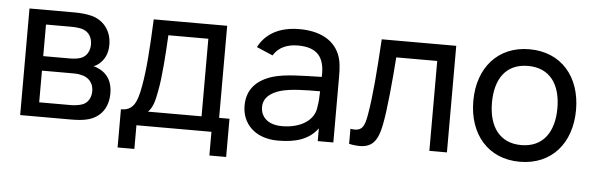

<svg xmlns="http://www.w3.org/2000/svg" viewBox="-46 -702 2993 969"><g transform="rotate(5 1451.0 -217.5)"><path d="M69.5 0H325.5C354.5 0 388 -1.5 414 -9C476 -26.5 513.5 -75.5 513.5 -149C513.5 -206.5 490 -243 452.5 -264C441 -270.5 428 -275.5 417 -277.5C428.5 -282 441 -290 451.5 -300.5C473.5 -322 487 -351.5 487 -392.5C487 -465 444.5 -514 387 -530C361 -537 326.5 -540 299.5 -540H69.5ZM159.5 -72.5V-233H312.5C324.5 -233 342.5 -233 357 -229C395 -222 421.5 -194.5 421.5 -152C421.5 -120 406.5 -89 372 -79.5C356.5 -75 334.5 -72.5 320.5 -72.5ZM159.5 -306.5V-466.5H286C293 -466.5 325 -466.5 347 -459C378.5 -448.5 394.5 -420 394.5 -386C394.5 -354.5 380 -325.5 350 -314.5C334.5 -308.5 311.5 -306.5 293.5 -306.5Z M573.5 -73.5V120H658.5V0H1038.5V120H1123.5V-73.5H1071V-540H699C692 -386 685.5 -287.5 670 -201.5C654 -110 633.5 -73.5 573.5 -73.5ZM710.5 -73.5C734.5 -97 743.5 -130.5 752.5 -181C767 -252 774.5 -372 779.5 -466.5H982V-73.5Z M1230 -446 1312 -411C1337.5 -453.5 1382.5 -472 1435.5 -472C1532.5 -472 1574 -425.5 1569 -324.5C1469 -322 1387.5 -321.5 1326 -304.5C1244 -280.5 1193.5 -231 1193.5 -146C1193.5 -59 1256 15 1377 15C1465 15 1533 -5 1577 -64.5V0H1656V-334C1656 -377 1653.5 -416.5 1638.5 -449.5C1607.5 -520 1534 -555 1436.5 -555C1334 -555 1265 -514.5 1230 -446ZM1282 -146.5C1282 -197 1321.5 -221.5 1366 -235.5C1418.5 -250.5 1490.5 -251.5 1567 -251.5C1566.5 -225.5 1565 -193.5 1560.5 -172.5C1555 -105 1486.5 -59.5 1390.5 -59.5C1313.5 -59.5 1282 -102 1282 -146.5Z M1736 -76.5V0C1845 22.5 1879 -15.5 1898 -114C1913 -189.5 1926 -332 1935 -455.5H2142.5V0H2231.5V-540H1854C1844.5 -379.5 1834.5 -250.5 1818 -156C1807.5 -95.5 1796 -65.5 1736 -76.5Z M2601.5 15C2762 15 2862 -101 2862 -270.5C2862 -437.5 2763.5 -555 2601.5 -555C2443 -555 2341.5 -440 2341.5 -270.5C2341.5 -103 2440 15 2601.5 15ZM2436 -270.5C2436 -388.5 2488.5 -470.5 2601.5 -470.5C2712 -470.5 2767.5 -392 2767.5 -270.5C2767.5 -151.5 2713 -69.5 2601.5 -69.5C2492.5 -69.5 2436 -148.5 2436 -270.5Z"/></g></svg>

Font: Eudonet Medium
Style: Regular
Weight: 500
Designer: Mikhail Sharanda
Foundry: Mikhail Sharanda
Version: Version 4.503;Glyphs 3.1.2 (3151)